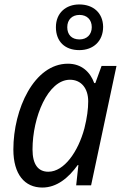

<svg xmlns="http://www.w3.org/2000/svg" viewBox="-20 -832 555 862"><path d="M336 -607C399 -607 443 -647 443 -712C442 -774 399 -812 336 -812C276 -812 231 -774 231 -710C231 -645 272 -607 336 -607ZM337 -655C301 -655 282 -677 282 -710C282 -744 304 -765 337 -765C370 -765 392 -744 392 -710C392 -677 370 -655 337 -655ZM170 10C235 10 287 -33 329 -91H332L322 0H389L503 -536H436L408 -459H403C385 -509 346 -546 285 -546C133 -546 40 -342 40 -161C40 -49 91 10 170 10ZM197 -61C151 -61 126 -94 126 -161C126 -306 195 -474 294 -474C345 -474 376 -435 376 -377C376 -343 371 -304 359 -256C331 -151 268 -61 197 -61Z"/></svg>

Font: Noto Sans SemiCondensed
Style: Italic
Weight: 400
Width: 4
Italic angle: -12°
Designer: Monotype Design Team
Foundry: Monotype Imaging Inc.
Version: Version 2.013